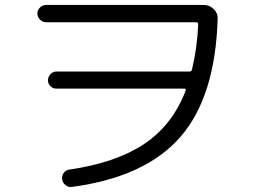

<svg xmlns="http://www.w3.org/2000/svg" viewBox="-20 -733 1040 780"><path d="M167 -642.6Q153.3 -642.6 142.6 -653.3Q131.8 -664.1 131.8 -678.2Q131.8 -692.4 142.6 -702.6Q153.3 -712.9 167 -712.9H807.6Q831.1 -712.9 848.1 -696.3Q865.2 -679.7 864.3 -657.2Q854.5 -338.9 712.4 -176.3Q570.3 -13.7 272.5 26.4Q257.8 28.3 246.1 19Q234.4 9.8 232.4 -4.9Q230.5 -18.6 238.8 -30.3Q247.1 -42 260.7 -43.9Q450.2 -71.3 565.4 -147.9Q680.7 -224.6 734.4 -365.2Q736.3 -373 728.5 -373H209Q195.3 -373 185.1 -382.8Q174.8 -392.6 174.8 -406.7Q174.8 -420.9 185.1 -431.6Q195.3 -442.4 209 -442.4H750Q757.8 -442.4 759.8 -450.2Q781.2 -538.1 785.2 -634.8Q785.2 -642.6 777.3 -642.6Z"/></svg>

Font: Rounded Mgen+ 1m regular
Style: Regular
Weight: 400
Designer: [Source Han Sans]
Ryoko NISHIZUKA  (kana & ideographs); Paul D. Hunt (Latin, Greek & Cyrillic); Wenlong ZHANG  (bopomofo
Version: Version 1.059.20150602